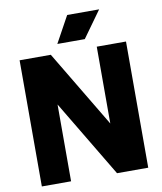

<svg xmlns="http://www.w3.org/2000/svg" viewBox="-100 -1030 933 1109"><g transform="rotate(-10 366.5 -475.0)"><path d="M54.5 0V-740H237.5L507 -289.5V-740H678.5V0H495.5L226 -450.5V0ZM285.5 -795 370.5 -950H558L446.5 -795Z"/></g></svg>

Font: Encode Sans SmCnd XBd
Style: Regular
Weight: 800
Width: 4
Designer: Multiple Designers
Foundry: Impallari Type
Version: Version 3.002; ttfautohint (v1.8.3) -l 8 -r 50 -G 200 -x 14 